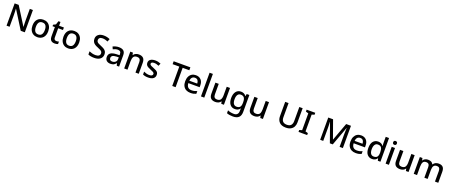

<svg xmlns="http://www.w3.org/2000/svg" viewBox="226 -3246 13565 5785"><g transform="rotate(20 7008.5 -353.0)"><path d="M681 -93H550L189 -670H185Q187 -630 190 -578.5Q193 -527 193 -473V-93H95V-807H225L585 -233H588Q587 -254 585.5 -286Q584 -318 583 -354.5Q582 -391 581 -423V-807H681Z M1334 -363Q1334 -229 1265 -156Q1196 -83 1079 -83Q1006 -83 949.5 -116Q893 -149 860.5 -211.5Q828 -274 828 -363Q828 -497 896 -569.5Q964 -642 1082 -642Q1156 -642 1212.5 -609.5Q1269 -577 1301.5 -515Q1334 -453 1334 -363ZM937 -363Q937 -272 971.5 -221Q1006 -170 1081 -170Q1156 -170 1190.5 -221Q1225 -272 1225 -363Q1225 -455 1190 -504.5Q1155 -554 1080 -554Q1005 -554 971 -504.5Q937 -455 937 -363Z M1662 -169Q1683 -169 1705 -172.5Q1727 -176 1743 -182V-102Q1725 -94 1696.5 -88.5Q1668 -83 1639 -83Q1595 -83 1558 -98Q1521 -113 1499.5 -150Q1478 -187 1478 -253V-551H1403V-599L1482 -639L1519 -753H1584V-632H1738V-551H1584V-255Q1584 -211 1605.5 -190Q1627 -169 1662 -169Z M2326 -363Q2326 -229 2257 -156Q2188 -83 2071 -83Q1998 -83 1941.5 -116Q1885 -149 1852.5 -211.5Q1820 -274 1820 -363Q1820 -497 1888 -569.5Q1956 -642 2074 -642Q2148 -642 2204.5 -609.5Q2261 -577 2293.5 -515Q2326 -453 2326 -363ZM1929 -363Q1929 -272 1963.5 -221Q1998 -170 2073 -170Q2148 -170 2182.5 -221Q2217 -272 2217 -363Q2217 -455 2182 -504.5Q2147 -554 2072 -554Q1997 -554 1963 -504.5Q1929 -455 1929 -363Z M3165 -286Q3165 -191 3096 -137Q3027 -83 2907 -83Q2849 -83 2797.5 -92.5Q2746 -102 2710 -120V-222Q2750 -204 2804 -189.5Q2858 -175 2914 -175Q2986 -175 3022 -203Q3058 -231 3058 -278Q3058 -311 3041.5 -333.5Q3025 -356 2990 -375Q2955 -394 2898 -417Q2845 -437 2804.5 -464Q2764 -491 2741 -531Q2718 -571 2718 -629Q2718 -717 2782 -767Q2846 -817 2950 -817Q3008 -817 3057.5 -805.5Q3107 -794 3152 -774L3118 -685Q3077 -702 3034.5 -713Q2992 -724 2947 -724Q2888 -724 2857 -698Q2826 -672 2826 -630Q2826 -597 2841 -574.5Q2856 -552 2889 -534Q2922 -516 2976 -494Q3036 -470 3078.5 -443.5Q3121 -417 3143 -379.5Q3165 -342 3165 -286Z M3502 -642Q3603 -642 3653.5 -597.5Q3704 -553 3704 -458V-93H3629L3608 -168H3604Q3569 -124 3530.5 -103.5Q3492 -83 3424 -83Q3351 -83 3303 -122.5Q3255 -162 3255 -246Q3255 -328 3317 -371Q3379 -414 3508 -418L3600 -421V-451Q3600 -510 3573 -534.5Q3546 -559 3497 -559Q3456 -559 3418 -547Q3380 -535 3345 -518L3311 -595Q3349 -615 3398.5 -628.5Q3448 -642 3502 -642ZM3527 -350Q3435 -346 3399.5 -319.5Q3364 -293 3364 -245Q3364 -203 3389 -184Q3414 -165 3454 -165Q3516 -165 3557.5 -200Q3599 -235 3599 -305V-352Z M4140 -642Q4234 -642 4284 -595Q4334 -548 4334 -444V-93H4229V-429Q4229 -555 4118 -555Q4035 -555 4004 -506Q3973 -457 3973 -365V-93H3867V-632H3951L3966 -560H3972Q3998 -602 4043.5 -622Q4089 -642 4140 -642Z M4855 -245Q4855 -166 4797 -124.5Q4739 -83 4636 -83Q4579 -83 4538.5 -91.5Q4498 -100 4464 -116V-209Q4499 -192 4546.5 -178.5Q4594 -165 4639 -165Q4699 -165 4725.5 -184Q4752 -203 4752 -235Q4752 -253 4742 -267.5Q4732 -282 4704.5 -297.5Q4677 -313 4624 -333Q4572 -354 4536.5 -374.5Q4501 -395 4482 -423.5Q4463 -452 4463 -497Q4463 -567 4519.5 -604.5Q4576 -642 4669 -642Q4718 -642 4761.5 -632Q4805 -622 4846 -604L4811 -523Q4776 -538 4739 -548.5Q4702 -559 4664 -559Q4616 -559 4591 -544Q4566 -529 4566 -502Q4566 -483 4578 -469Q4590 -455 4618.5 -441Q4647 -427 4697 -407Q4747 -388 4782.5 -368Q4818 -348 4836.5 -319Q4855 -290 4855 -245Z M5516 -93H5408V-714H5194V-807H5730V-714H5516Z M5969 -642Q6075 -642 6136 -576.5Q6197 -511 6197 -398V-340H5835Q5837 -257 5878.5 -213Q5920 -169 5995 -169Q6047 -169 6087.5 -178.5Q6128 -188 6171 -207V-119Q6130 -101 6089 -92Q6048 -83 5991 -83Q5912 -83 5852.5 -114Q5793 -145 5759.5 -206.5Q5726 -268 5726 -358Q5726 -449 5756.5 -512Q5787 -575 5841.5 -608.5Q5896 -642 5969 -642ZM5969 -560Q5912 -560 5877.5 -523Q5843 -486 5837 -418H6091Q6090 -481 6060.5 -520.5Q6031 -560 5969 -560Z M6435 -93H6329V-853H6435Z M7065 -632V-93H6980L6965 -164H6960Q6934 -122 6888 -102.5Q6842 -83 6791 -83Q6696 -83 6646 -130Q6596 -177 6596 -279V-632H6703V-295Q6703 -170 6812 -170Q6895 -170 6927 -219Q6959 -268 6959 -359V-632Z M7417 -642Q7524 -642 7582 -561H7587L7599 -632H7685V-86Q7685 29 7623.5 88Q7562 147 7436 147Q7377 147 7328.5 139Q7280 131 7239 114V21Q7325 63 7442 63Q7508 63 7544 25.5Q7580 -12 7580 -80V-98Q7580 -111 7581 -132Q7582 -153 7583 -164H7579Q7552 -122 7511 -102.5Q7470 -83 7417 -83Q7315 -83 7257.5 -156.5Q7200 -230 7200 -361Q7200 -491 7257.5 -566.5Q7315 -642 7417 -642ZM7439 -554Q7376 -554 7342.5 -504Q7309 -454 7309 -360Q7309 -266 7342.5 -217Q7376 -168 7441 -168Q7515 -168 7549.5 -208.5Q7584 -249 7584 -341V-361Q7584 -464 7549 -509Q7514 -554 7439 -554Z M8315 -632V-93H8230L8215 -164H8210Q8184 -122 8138 -102.5Q8092 -83 8041 -83Q7946 -83 7896 -130Q7846 -177 7846 -279V-632H7953V-295Q7953 -170 8062 -170Q8145 -170 8177 -219Q8209 -268 8209 -359V-632Z M9330 -345Q9330 -271 9299 -211.5Q9268 -152 9205.5 -117.5Q9143 -83 9047 -83Q8911 -83 8840.5 -155.5Q8770 -228 8770 -347V-807H8878V-352Q8878 -175 9052 -175Q9142 -175 9182.5 -223Q9223 -271 9223 -353V-807H9330Z M9734 -93H9457V-155L9542 -180V-719L9457 -745V-807H9734V-745L9650 -719V-180L9734 -155Z M10462 -93 10246 -700H10242Q10243 -679 10245 -645.5Q10247 -612 10248 -573Q10249 -534 10249 -496V-93H10151V-807H10305L10510 -234H10514L10725 -807H10879V-93H10774V-502Q10774 -536 10775.5 -573.5Q10777 -611 10778.5 -644Q10780 -677 10781 -699H10777L10555 -93Z M11269 -642Q11375 -642 11436 -576.5Q11497 -511 11497 -398V-340H11135Q11137 -257 11178.5 -213Q11220 -169 11295 -169Q11347 -169 11387.5 -178.5Q11428 -188 11471 -207V-119Q11430 -101 11389 -92Q11348 -83 11291 -83Q11212 -83 11152.5 -114Q11093 -145 11059.5 -206.5Q11026 -268 11026 -358Q11026 -449 11056.5 -512Q11087 -575 11141.5 -608.5Q11196 -642 11269 -642ZM11269 -560Q11212 -560 11177.5 -523Q11143 -486 11137 -418H11391Q11390 -481 11360.5 -520.5Q11331 -560 11269 -560Z M11814 -83Q11717 -83 11657.5 -153Q11598 -223 11598 -361Q11598 -500 11658 -571Q11718 -642 11816 -642Q11877 -642 11916 -619Q11955 -596 11979 -563H11985Q11983 -576 11980 -603Q11977 -630 11977 -651V-853H12083V-93H12000L11982 -165H11977Q11954 -130 11915 -106.5Q11876 -83 11814 -83ZM11839 -170Q11917 -170 11949 -213.5Q11981 -257 11981 -344V-360Q11981 -454 11950.5 -504.5Q11920 -555 11838 -555Q11773 -555 11740 -502.5Q11707 -450 11707 -359Q11707 -268 11740 -219Q11773 -170 11839 -170Z M12303 -837Q12327 -837 12345 -823Q12363 -809 12363 -776Q12363 -744 12345 -729.5Q12327 -715 12303 -715Q12277 -715 12259.5 -729.5Q12242 -744 12242 -776Q12242 -809 12259.5 -823Q12277 -837 12303 -837ZM12355 -632V-93H12249V-632Z M12985 -632V-93H12900L12885 -164H12880Q12854 -122 12808 -102.5Q12762 -83 12711 -83Q12616 -83 12566 -130Q12516 -177 12516 -279V-632H12623V-295Q12623 -170 12732 -170Q12815 -170 12847 -219Q12879 -268 12879 -359V-632Z M13755 -642Q13846 -642 13892 -595Q13938 -548 13938 -444V-93H13832V-430Q13832 -555 13731 -555Q13659 -555 13628 -510.5Q13597 -466 13597 -383V-93H13492V-430Q13492 -555 13390 -555Q13314 -555 13285.5 -506Q13257 -457 13257 -365V-93H13151V-632H13235L13250 -560H13256Q13280 -602 13323 -622Q13366 -642 13414 -642Q13539 -642 13578 -555H13586Q13612 -600 13658 -621Q13704 -642 13755 -642Z"/></g></svg>

Font: Noto Sans Telugu UI Medium
Style: Regular
Weight: 500
Designer: Jelle Bosma - Monotype Design Team
Foundry: Monotype Imaging Inc.
Version: Version 2.005; ttfautohint (v1.8.4.7-5d5b)